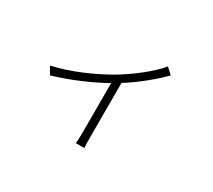

<svg xmlns="http://www.w3.org/2000/svg" viewBox="-125 -821 1250 1125"><g transform="rotate(30 500.0 -258.5)"><path d="M724 -588C676 -527 564 -439 467 -384C381 -336 250 -274 123 -247L152 -197C279 -234 405 -292 485 -337V-3C485 24 484 59 481 71H540C537 59 537 24 537 -3V-368C627 -424 717 -501 765 -551Z"/></g></svg>

Font: Spoqa Han Sans Neo Light
Style: Regular
Weight: 300
Designer: [Spoqa Han Sans Neo] Dong-huui Kim  Younghwa Kang  Yujin Lee  [Noto Sans] Ryoko NISHIZUKA  (kana & ideographs); Paul D. 
Foundry: Spoqa (http://www.spoqa-han-sans.com)
Version: Version 1.000